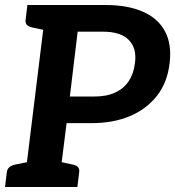

<svg xmlns="http://www.w3.org/2000/svg" viewBox="-26 -744 697 764"><path d="M69 0 158 -724H396Q482 -724 542.5 -697.5Q603 -671 630.5 -619.5Q658 -568 649 -493Q640 -415 598 -362Q556 -309 490 -281.5Q424 -254 338 -254H239L207 0ZM252 -360H351Q399 -360 433 -376Q467 -392 486.5 -421.5Q506 -451 511 -493Q519 -552 486.5 -585Q454 -618 383 -618H283ZM-6 0 1 -58Q3 -72 11.5 -79Q20 -86 34 -89L93 -101V0ZM182 -724 157 -623 101 -635Q88 -638 81 -645Q74 -652 76 -666L83 -724ZM183 0 208 -101 264 -89Q278 -86 284.5 -79Q291 -72 289 -58L282 0Z"/></svg>

Font: Aleo
Style: Bold Italic
Weight: 700
Italic angle: -7°
Version: Version 2.001;gftools[0.9.29]